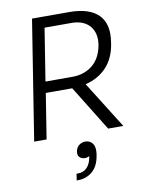

<svg xmlns="http://www.w3.org/2000/svg" viewBox="-105 -808 898 1158"><g transform="rotate(-10 343.5 -229.0)"><path d="M57 0 173 -733H401Q522 -733 579 -677Q622 -633 622 -560Q622 -537 618 -512L616 -498Q602 -413 552.5 -360Q503 -307 423 -287L603 0H510L339 -277H329H177L133 0ZM238 -666 187 -345H352Q392 -345 424.5 -357Q457 -369 481 -390.5Q505 -412 519.5 -441.5Q534 -471 540 -505Q543 -522 543 -538Q543 -554 540 -569Q534 -598 517 -619.5Q500 -641 471.5 -653.5Q443 -666 403 -666ZM269 275 275 235H284Q318 235 339.5 212.5Q361 190 368 150L369 144Q355 151 342 151Q322 151 310 139Q300 130 300 114Q300 109 301 103Q305 79 322 66Q339 53 360 53Q389 53 405 75Q416 90 416 117Q416 129 414 143L413 148Q403 211 366 243Q329 275 276 275Z"/></g></svg>

Font: Sora Light
Style: Italic
Weight: 300
Designer: Jonathan Barnbrook, Juli√°n Moncada
Version: Version 1.000